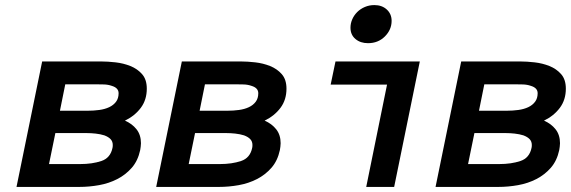

<svg xmlns="http://www.w3.org/2000/svg" viewBox="-20 -736 2248 756"><path d="M326 -300Q349 -300 371 -303Q393 -306 410 -314Q427 -322 437 -335.5Q447 -349 447 -369Q447 -390 420 -398Q406 -403 389 -403.5Q372 -404 358 -404H237L216 -300ZM296 -90Q343 -90 379 -102Q415 -114 423 -154Q424 -158 424 -165Q424 -179 415.5 -188Q407 -197 391 -203Q375 -208 356.5 -210Q338 -212 321 -212H198L173 -90ZM472 -261Q500 -249 517.5 -227Q535 -205 535 -172Q535 -165 534 -158.5Q533 -152 532 -145Q523 -103 499 -75.5Q475 -48 442 -31Q409 -14 370 -7Q331 0 292 0H45L146 -494H379Q404 -494 435 -490.5Q466 -487 493.5 -476Q521 -465 539.5 -444Q558 -423 558 -387Q558 -343 534.5 -311.5Q511 -280 472 -261Z M876 -300Q899 -300 921 -303Q943 -306 960 -314Q977 -322 987 -335.5Q997 -349 997 -369Q997 -390 970 -398Q956 -403 939 -403.5Q922 -404 908 -404H787L766 -300ZM846 -90Q893 -90 929 -102Q965 -114 973 -154Q974 -158 974 -165Q974 -179 965.5 -188Q957 -197 941 -203Q925 -208 906.5 -210Q888 -212 871 -212H748L723 -90ZM1022 -261Q1050 -249 1067.5 -227Q1085 -205 1085 -172Q1085 -165 1084 -158.5Q1083 -152 1082 -145Q1073 -103 1049 -75.5Q1025 -48 992 -31Q959 -14 920 -7Q881 0 842 0H595L696 -494H929Q954 -494 985 -490.5Q1016 -487 1043.5 -476Q1071 -465 1089.5 -444Q1108 -423 1108 -387Q1108 -343 1084.5 -311.5Q1061 -280 1022 -261Z M1504 -403H1282L1301 -494H1633L1532 0H1422ZM1360 -627Q1360 -644 1367 -660Q1374 -676 1386.5 -688.5Q1399 -701 1416.5 -708.5Q1434 -716 1454 -716Q1484 -716 1503 -698.5Q1522 -681 1522 -654Q1522 -619 1495.5 -592.5Q1469 -566 1429 -566Q1399 -566 1379.5 -582.5Q1360 -599 1360 -627Z M1976 -300Q1999 -300 2021 -303Q2043 -306 2060 -314Q2077 -322 2087 -335.5Q2097 -349 2097 -369Q2097 -390 2070 -398Q2056 -403 2039 -403.5Q2022 -404 2008 -404H1887L1866 -300ZM1946 -90Q1993 -90 2029 -102Q2065 -114 2073 -154Q2074 -158 2074 -165Q2074 -179 2065.5 -188Q2057 -197 2041 -203Q2025 -208 2006.5 -210Q1988 -212 1971 -212H1848L1823 -90ZM2122 -261Q2150 -249 2167.5 -227Q2185 -205 2185 -172Q2185 -165 2184 -158.5Q2183 -152 2182 -145Q2173 -103 2149 -75.5Q2125 -48 2092 -31Q2059 -14 2020 -7Q1981 0 1942 0H1695L1796 -494H2029Q2054 -494 2085 -490.5Q2116 -487 2143.5 -476Q2171 -465 2189.5 -444Q2208 -423 2208 -387Q2208 -343 2184.5 -311.5Q2161 -280 2122 -261Z"/></svg>

Font: Codetta
Style: Bold Italic
Weight: 700
Italic angle: -11°
Designer: Ulrich Proeller
Foundry: PROSA GmbH
Version: Version 2.00;September 29, 2018;FontCreator 11.5.0.2427 64-b